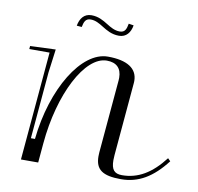

<svg xmlns="http://www.w3.org/2000/svg" viewBox="-83 -835 959 932"><g transform="rotate(10 396.5 -369.5)"><path d="M232.1 -686.6 256.9 -684.6C262 -709.9 268.1 -728 293.9 -728C317.6 -728 336.8 -716.6 357 -704C380.4 -689.4 405.8 -674 441.9 -674C478 -674 497.7 -700.4 503.6 -736L478.9 -739.9C474.1 -713.9 468.4 -695 441.9 -695C417 -695 396.9 -707 376 -720C352.9 -734.4 328.1 -749 293.9 -749C257.6 -749 238.4 -722.3 232.1 -686.6ZM26.1 -550 24.8 -535H124.8L78 0H163L171.3 -95C193.1 -343.5 298.1 -545 405.7 -545C453.5 -545 478.8 -519.8 478.8 -472.8C478.8 -468.7 478.6 -464.4 478.2 -460L446.7 -100C446.2 -93.3 445.9 -86.9 445.9 -80.8C445.9 -14.9 481.8 10 572.1 10C658.6 10 726.7 -31 793.2 -117L780.4 -130C718.3 -49 652.6 -10 573.9 -10C536.2 -10 520.5 -28 520.5 -74.8C520.5 -82.4 520.9 -90.8 521.7 -100L553.2 -460C553.6 -463.6 553.7 -467.1 553.7 -470.5C553.7 -532 502.9 -565 407.4 -565C277.5 -565 153.9 -362.5 127.7 -110H107.6L136.5 -440L151.6 -555Z"/></g></svg>

Font: Galberik
Style: Regular
Weight: 400
Designer: Gluk
Foundry: Gluk
Version: Version 0.50